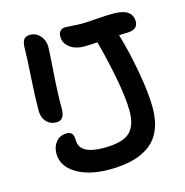

<svg xmlns="http://www.w3.org/2000/svg" viewBox="-107 -853 891 926"><g transform="rotate(-15 338.5 -389.5)"><path d="M140.1 -312Q108.4 -312 89.1 -333.5Q69.8 -355 69.8 -391.1Q69.8 -451.2 76.4 -554.9Q83 -658.7 83 -695.8Q83 -725.1 92.3 -739Q101.6 -752.9 125 -752.9Q153.8 -752.9 174.3 -730Q194.8 -707 194.8 -674.8Q194.8 -655.8 187.5 -551.8Q180.2 -447.8 180.2 -369.1Q180.2 -312 140.1 -312ZM328.1 -25.9Q226.1 -25.9 162.6 -64.5Q99.1 -103 99.1 -167Q99.1 -200.2 118.4 -224.1Q137.7 -248 171.9 -248Q190.9 -248 198.5 -237.3Q206.1 -226.6 206.1 -205.1Q206.1 -133.8 328.1 -133.8Q419.9 -133.8 456.5 -166.5Q493.2 -199.2 493.2 -273.9Q493.2 -336.9 474.6 -435.5Q456.1 -534.2 429.2 -633.8Q392.1 -630.9 362.8 -630.9Q339.8 -630.9 318.4 -637.7Q296.9 -644.5 280 -662.4Q263.2 -680.2 263.2 -706.1Q263.2 -724.1 272.7 -734.1Q282.2 -744.1 299.8 -744.1Q313.5 -744.1 337.2 -742.2Q360.8 -740.2 379.9 -740.2Q403.3 -740.2 452.9 -744.1Q502.4 -748 540 -748Q633.8 -748 633.8 -683.1Q633.8 -641.1 576.2 -641.1Q570.3 -641.1 557.6 -640.6Q544.9 -640.1 539.1 -640.1Q566.4 -547.9 585.7 -439.9Q605 -332 605 -259.8Q605 -140.1 535.2 -83Q465.3 -25.9 328.1 -25.9Z"/></g></svg>

Font: Shantell Sans Bouncy
Style: Regular
Weight: 500
Designer: Stephen Nixon, Anya Danilova, Shantell Martin
Foundry: Arrow Type
Version: Version 1.006;[9816181b4]